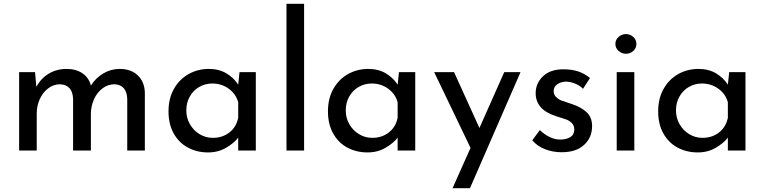

<svg xmlns="http://www.w3.org/2000/svg" viewBox="-20 -795 4038 1014"><path d="M745 -307V0H652V-273Q649 -346 586 -350Q550 -350 521.5 -328.5Q493 -307 477 -272Q461 -237 460 -197V0H366V-273Q363 -346 298 -350Q263 -350 234.5 -328.5Q206 -307 190 -271.5Q174 -236 174 -196V0H81V-414H165L172 -336Q196 -381 237.5 -406Q279 -431 332 -431Q382 -431 416 -407.5Q450 -384 460 -343Q486 -384 526 -407.5Q566 -431 612 -431Q672 -431 707.5 -397Q743 -363 745 -307Z M1331 -414V0H1238V-68Q1216 -39 1174 -14.5Q1132 10 1079 10Q1020 10 972.5 -15.5Q925 -41 897.5 -90Q870 -139 870 -207Q870 -275 898.5 -325.5Q927 -376 975.5 -403.5Q1024 -431 1083 -431Q1136 -431 1175 -408Q1214 -385 1238 -348L1245 -414ZM1238 -173V-255Q1226 -299 1188 -326.5Q1150 -354 1101 -354Q1064 -354 1032.5 -336Q1001 -318 982.5 -285.5Q964 -253 964 -212Q964 -172 983 -139Q1002 -106 1034 -86.5Q1066 -67 1104 -67Q1155 -67 1191.5 -95.5Q1228 -124 1238 -173Z M1586 -775V0H1493V-775Z M2173 -414V0H2080V-68Q2058 -39 2016 -14.5Q1974 10 1921 10Q1862 10 1814.5 -15.5Q1767 -41 1739.5 -90Q1712 -139 1712 -207Q1712 -275 1740.5 -325.5Q1769 -376 1817.5 -403.5Q1866 -431 1925 -431Q1978 -431 2017 -408Q2056 -385 2080 -348L2087 -414ZM2080 -173V-255Q2068 -299 2030 -326.5Q1992 -354 1943 -354Q1906 -354 1874.5 -336Q1843 -318 1824.5 -285.5Q1806 -253 1806 -212Q1806 -172 1825 -139Q1844 -106 1876 -86.5Q1908 -67 1946 -67Q1997 -67 2033.5 -95.5Q2070 -124 2080 -173Z M2729 -414 2462 199H2370L2465 -14L2273 -414H2378L2512 -119L2643 -414Z M2791 -54 2831 -108Q2856 -84 2883.5 -71Q2911 -58 2938 -58Q2971 -58 2992 -71Q3013 -84 3013 -111Q3013 -132 3000 -145Q2987 -158 2970.5 -164Q2954 -170 2915 -182Q2809 -216 2809 -303Q2809 -355 2847.5 -392Q2886 -429 2955 -429Q2999 -429 3033 -418Q3067 -407 3096 -383L3059 -326Q3043 -343 3018.5 -353Q2994 -363 2972 -364Q2944 -364 2924 -350.5Q2904 -337 2904 -314Q2904 -295 2917 -282.5Q2930 -270 2944 -264.5Q2958 -259 2999 -246Q3050 -229 3078.5 -202Q3107 -175 3107 -129Q3107 -69 3065 -30Q3023 9 2946 9Q2900 9 2858.5 -7Q2817 -23 2791 -54Z M3330 -414V0H3237V-414ZM3286 -615Q3308 -615 3324.5 -600Q3341 -585 3341 -563Q3341 -541 3324.5 -526Q3308 -511 3286 -511Q3264 -511 3247 -526Q3230 -541 3230 -563Q3230 -585 3247 -600Q3264 -615 3286 -615Z M3917 -414V0H3824V-68Q3802 -39 3760 -14.5Q3718 10 3665 10Q3606 10 3558.5 -15.5Q3511 -41 3483.5 -90Q3456 -139 3456 -207Q3456 -275 3484.5 -325.5Q3513 -376 3561.5 -403.5Q3610 -431 3669 -431Q3722 -431 3761 -408Q3800 -385 3824 -348L3831 -414ZM3824 -173V-255Q3812 -299 3774 -326.5Q3736 -354 3687 -354Q3650 -354 3618.5 -336Q3587 -318 3568.5 -285.5Q3550 -253 3550 -212Q3550 -172 3569 -139Q3588 -106 3620 -86.5Q3652 -67 3690 -67Q3741 -67 3777.5 -95.5Q3814 -124 3824 -173Z"/></svg>

Font: Josefin Sans
Style: Regular
Weight: 400
Designer: Santiago Orozco
Foundry: Typemade
Version: Version 2.000